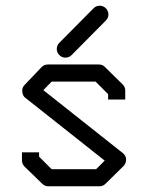

<svg xmlns="http://www.w3.org/2000/svg" viewBox="-20 -702 580 673"><path d="M359 -372 315 -416H161L132 -386L411 -165Q422 -155.5 422 -143Q422 -129 413 -120L350 -58Q341 -49 329 -49H149Q137 -49 128 -58L66 -118Q57 -127 57 -140V-168H117V-153L161 -109H317L347 -139L69 -359Q59.5 -365.5 58 -381V-384.5Q58 -396 66 -404L126 -467Q135 -476 148 -476H327Q339 -476 348 -467L410 -406Q419 -397 419 -385V-353H359ZM179 -530Q179 -543 188 -552L308 -673Q317 -682 329 -682Q342 -682 351 -673Q360 -664 360 -651Q360 -639 351 -630L231 -509Q222 -500 209 -500Q197 -500 188 -509Q179 -518 179 -530Z"/></svg>

Font: IBM 3270
Style: Regular
Weight: 400
Monospace: yes
Version: Version 2.3.1